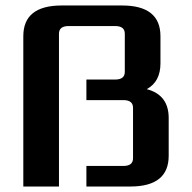

<svg xmlns="http://www.w3.org/2000/svg" viewBox="-20 -680 700 700"><path d="M65 0V-548Q65 -660 205 -660H425Q565 -660 565 -548V-449Q565 -382 515 -355Q595 -334 595 -250V-112Q595 0 455 0H295V-75H430Q465 -75 465 -103V-287Q465 -315 430 -315H295V-390H400Q435 -390 435 -418V-557Q435 -585 400 -585H230Q195 -585 195 -557V0Z"/></svg>

Font: Xolonium
Style: Regular
Weight: 400
Designer: Severin Meyer
Version: Version 4.2